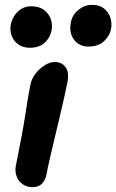

<svg xmlns="http://www.w3.org/2000/svg" viewBox="-20 -766 482 796"><path d="M115 10Q91 10 73.5 -2.5Q56 -15 48.5 -36Q41 -57 46 -80Q60 -150 69 -198Q78 -246 83.5 -281.5Q89 -317 94 -348Q99 -379 106 -414Q111 -440 127.5 -461Q144 -482 165.5 -495.5Q187 -509 207 -509Q236 -509 251.5 -488Q267 -467 260 -427Q256 -406 247.5 -368Q239 -330 228 -283.5Q217 -237 206 -191Q195 -145 186 -106Q177 -67 173 -44Q168 -18 153.5 -4Q139 10 115 10ZM346 -573Q308 -573 286.5 -602Q265 -631 274 -674Q280 -705 305.5 -725.5Q331 -746 362 -746Q392 -746 411.5 -730.5Q431 -715 438 -691.5Q445 -668 440 -644Q436 -620 412.5 -596.5Q389 -573 346 -573ZM103 -568Q76 -568 56.5 -581.5Q37 -595 28.5 -617.5Q20 -640 25 -666Q32 -698 55 -719Q78 -740 109 -740Q143 -740 163 -724.5Q183 -709 191 -685.5Q199 -662 193 -637Q188 -611 166 -589.5Q144 -568 103 -568Z"/></svg>

Font: Shantell Sans Light SemiBold
Style: Italic
Weight: 600
Italic angle: -11°
Version: Version 1.011;[c5ecc13dd]